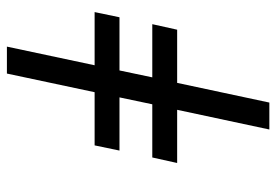

<svg xmlns="http://www.w3.org/2000/svg" viewBox="-142 -658 800 556"><g transform="rotate(-90 258.0 -380.0)"><path d="M161 0 218 -267H64L80 -339H234L254 -434H100L115 -506H269L323 -760H401L347 -506H501L486 -434H332L312 -339H466L450 -267H296L239 0Z"/></g></svg>

Font: Noto IKEA Latin
Style: Italic
Weight: 400
Italic angle: -12°
Designer: Monotype Design Team
Foundry: Monotype Imaging Inc.
Version: Version 1.0